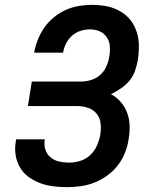

<svg xmlns="http://www.w3.org/2000/svg" viewBox="-20 -763 640 791"><path d="M255 8Q227 8 199 4.5Q171 1 145.5 -8.5Q120 -18 98 -34Q76 -50 62.5 -73Q49 -96 44.5 -123.5Q40 -151 45 -180L46 -189H165L164 -185Q161 -164 167.5 -145Q174 -126 189 -114Q204 -102 223.5 -97.5Q243 -93 264 -93Q287 -93 310 -100Q333 -107 351 -123.5Q369 -140 379 -162.5Q389 -185 393 -207Q397 -231 394.5 -254Q392 -277 378.5 -294Q365 -311 343.5 -318.5Q322 -326 298 -326H95L111 -427H314Q334 -427 355.5 -433.5Q377 -440 393 -454.5Q409 -469 418 -489Q427 -509 430 -529Q434 -551 432.5 -572Q431 -593 420 -609.5Q409 -626 390.5 -634Q372 -642 350 -642Q331 -642 312 -636Q293 -630 277.5 -616.5Q262 -603 252.5 -584.5Q243 -566 240 -547V-546H121V-548Q126 -575 136.5 -601Q147 -627 163.5 -650.5Q180 -674 203 -692.5Q226 -711 252 -722.5Q278 -734 305 -738.5Q332 -743 359 -743Q385 -743 410.5 -739Q436 -735 458.5 -725Q481 -715 499.5 -699Q518 -683 530 -661.5Q542 -640 547.5 -615.5Q553 -591 552 -565Q552 -553 551 -541Q550 -529 548 -517Q544 -494 536.5 -472Q529 -450 514 -431.5Q499 -413 478.5 -399Q458 -385 437 -375Q460 -363 477 -343.5Q494 -324 503.5 -299Q513 -274 514 -246.5Q515 -219 510 -191V-190Q506 -162 495 -134Q484 -106 465.5 -82Q447 -58 422 -40Q397 -22 369.5 -11Q342 0 313 4Q284 8 255 8Z"/></svg>

Font: Iosevka Extended
Style: Bold Italic
Weight: 700
Width: 7
Italic angle: -9°
Monospace: yes
Designer: Belleve Invis
Foundry: Belleve Invis
Version: Version 32.5.0; ttfautohint (v1.8.4)